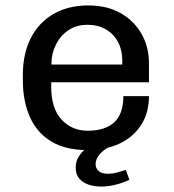

<svg xmlns="http://www.w3.org/2000/svg" viewBox="-20 -541 640 705"><path d="M300 10Q220 10 167.5 -22Q115 -54 89.5 -112Q64 -170 64 -245V-266Q64 -344 93 -401Q122 -458 176 -489.5Q230 -521 304 -521Q373 -521 422.5 -493Q472 -465 499.5 -417Q527 -369 527 -307V-239H168V-222Q168 -143 206 -102Q244 -61 302 -61Q366 -61 399.5 -92Q433 -123 433 -188H527Q527 -127 498.5 -82.5Q470 -38 419.5 -14Q369 10 300 10ZM169 -304H429V-319Q429 -357 413.5 -386.5Q398 -416 369 -433Q340 -450 302 -450Q259 -450 229.5 -429Q200 -408 184.5 -375.5Q169 -343 169 -309ZM352 144Q325 144 304 136.5Q283 129 270.5 114Q258 99 258 74Q258 49 272 29.5Q286 10 302 0H378Q358 11 344.5 27.5Q331 44 331 61Q331 78 343 87.5Q355 97 375 97Q393 97 409.5 92.5Q426 88 442 83L455 119Q431 131 403.5 137.5Q376 144 352 144Z"/></svg>

Font: Chivo Mono Medium
Style: Regular
Weight: 400
Monospace: yes
Version: Version 1.008